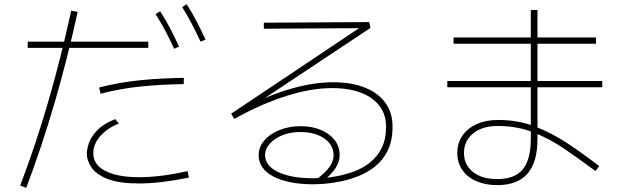

<svg xmlns="http://www.w3.org/2000/svg" viewBox="-20 -848 3040 922"><path d="M106 54 77 43Q151 -151 212 -361Q273 -571 322 -797L353 -791Q254 -337 106 54ZM647 33Q552 33 497 11.5Q442 -10 419.5 -43.5Q397 -77 397 -110Q397 -131 407 -161Q417 -191 446.5 -222Q476 -253 533 -276L551 -255Q494 -232 461 -194Q428 -156 428 -113Q428 -75 454 -49.5Q480 -24 529.5 -10.5Q579 3 648 3Q697 3 754.5 -4Q812 -11 881 -26L887 5Q817 19 758 26Q699 33 647 33ZM113 -618V-648H692V-618ZM463 -398 456 -428Q554 -453 656 -463Q758 -473 863 -474L862 -444Q759 -443 659 -433Q559 -423 463 -398ZM816 -614Q796 -658 774.5 -699Q753 -740 727 -780L749 -794Q776 -753 798 -710Q820 -667 840 -624ZM943 -648Q923 -691 901.5 -732.5Q880 -774 855 -814L876 -828Q903 -787 925 -744Q947 -701 967 -658Z M1485 37Q1425 37 1376.5 27.5Q1328 18 1293.5 0Q1259 -18 1240.5 -44Q1222 -70 1222 -102Q1222 -142 1249 -173.5Q1276 -205 1322 -223.5Q1368 -242 1423 -242Q1478 -242 1520 -224.5Q1562 -207 1586.5 -176Q1611 -145 1611 -103Q1611 -71 1590.5 -39.5Q1570 -8 1524 27L1503 11Q1546 -22 1564 -49Q1582 -76 1582 -102Q1582 -152 1537.5 -183Q1493 -214 1422 -214Q1375 -214 1337 -199Q1299 -184 1276 -158.5Q1253 -133 1253 -103Q1253 -52 1315.5 -22Q1378 8 1485 8Q1501 8 1532.5 6.5Q1564 5 1603.5 -3Q1643 -11 1683.5 -26Q1724 -41 1758 -68.5Q1792 -96 1813 -138Q1834 -180 1834 -240Q1834 -326 1765 -375.5Q1696 -425 1574 -425Q1475 -425 1356 -387.5Q1237 -350 1105 -277L1090 -302L1742 -738L1750 -713L1247 -710V-739L1753 -742L1759 -714L1184 -332L1177 -343Q1289 -398 1390 -425.5Q1491 -453 1580 -453Q1668 -453 1732 -427.5Q1796 -402 1830.5 -354.5Q1865 -307 1865 -240Q1865 -173 1842.5 -126.5Q1820 -80 1783 -50Q1746 -20 1701.5 -2.5Q1657 15 1614.5 23.5Q1572 32 1537.5 34.5Q1503 37 1485 37Z M2858 -50 2839 -27Q2764 -83 2691.5 -132.5Q2619 -182 2541 -212.5Q2463 -243 2372 -243Q2294 -243 2251 -206.5Q2208 -170 2208 -113Q2208 -57 2251 -22.5Q2294 12 2368 12Q2452 12 2490.5 -35Q2529 -82 2529 -181V-800H2561V-181Q2561 -69 2513 -14Q2465 41 2368 41Q2311 41 2267.5 22Q2224 3 2200 -32Q2176 -67 2176 -113Q2176 -161 2200.5 -196.5Q2225 -232 2269 -252Q2313 -272 2372 -272Q2468 -272 2549.5 -240.5Q2631 -209 2707 -158.5Q2783 -108 2858 -50ZM2842 -668V-638H2158V-668ZM2872 -459V-429H2128V-459Z"/></svg>

Font: Murecho Thin ExtraLight
Style: Regular
Weight: 250
Version: Version 1.010